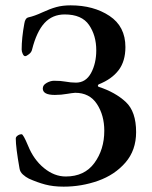

<svg xmlns="http://www.w3.org/2000/svg" viewBox="-20 -684 567 718"><path d="M88 -16Q76 -22 65.5 -31.5Q55 -41 53 -54Q39 -133 39 -166Q39 -172 46 -177Q53 -182 61 -182Q67 -182 85 -139Q106 -87 144.5 -55.5Q183 -24 226 -24Q296 -24 333 -74.5Q370 -125 370 -195Q370 -253 342.5 -295Q315 -337 261 -337Q256 -337 247 -335.5Q238 -334 231 -333Q209 -329 185 -329Q140 -329 140 -353Q140 -366 154.5 -374Q169 -382 182 -382Q208 -382 223 -379Q245 -375 264 -375Q301 -375 320.5 -411Q340 -447 340 -496Q340 -551 313 -590.5Q286 -630 222 -630Q176 -630 146.5 -598Q117 -566 100 -499Q98 -489 88.5 -481.5Q79 -474 74 -474Q69 -474 65 -482.5Q61 -491 61 -499Q61 -542 71 -596Q74 -616 86 -619Q109 -624 139 -638Q167 -651 190.5 -657.5Q214 -664 244 -664Q330 -664 389.5 -624.5Q449 -585 449 -508Q449 -455 423.5 -421.5Q398 -388 350 -369Q346 -367 346 -363.5Q346 -360 350 -359Q411 -339 450 -303Q489 -267 489 -190Q489 -122 449 -76Q409 -30 347 -8Q285 14 218 14Q179 14 149 6Q119 -2 88 -16Z"/></svg>

Font: EB Garamond Medium
Style: Regular
Weight: 500
Designer: Georg Duffner and Octavio Pardo
Foundry: Georg Duffner
Version: Version 1.000